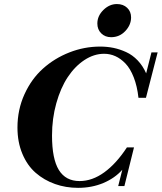

<svg xmlns="http://www.w3.org/2000/svg" viewBox="-20 -907 791 939"><path d="M523.4 -725.1Q494.1 -725.1 475.1 -743.9Q456.1 -762.7 456.1 -792Q456.1 -829.1 485.6 -858.2Q515.1 -887.2 551.8 -887.2Q582.5 -887.2 601.8 -868.9Q621.1 -850.6 621.1 -821.8Q621.1 -785.2 592.8 -755.1Q564.5 -725.1 523.4 -725.1ZM361.8 11.7Q301.8 11.7 248.8 -7.1Q195.8 -25.9 154.5 -61.8Q113.3 -97.7 89.4 -154.8Q65.4 -211.9 65.4 -283.2Q65.4 -370.6 99.6 -445.8Q133.8 -521 190.2 -571.5Q246.6 -622.1 319.3 -650.6Q392.1 -679.2 469.7 -679.2Q503.4 -679.2 534.7 -672.9Q565.9 -666.5 596.9 -652.3Q627.9 -638.2 653.3 -611.6Q678.7 -585 694.8 -548.3L720.7 -650.9H751L693.8 -428.7H657.2Q650.9 -485.8 634 -528.8Q617.2 -571.8 593.8 -596.2Q570.3 -620.6 544.2 -632.3Q518.1 -644 489.3 -644Q439.5 -644 392.8 -613.3Q346.2 -582.5 311.3 -529.8Q276.4 -477.1 255.4 -402.1Q234.4 -327.1 234.4 -244.1Q234.4 -129.9 267.8 -75.7Q301.3 -21.5 369.1 -21.5Q431.2 -21.5 490 -64.2Q548.8 -106.9 600.6 -186H635.3L588.4 2.9H558.1L578.1 -76.7Q541.5 -35.6 485.4 -12Q429.2 11.7 361.8 11.7Z"/></svg>

Font: Elstob ExtraBold
Style: Italic
Weight: 800
Italic angle: -20°
Designer: Peter S. Baker
Version: Version 1.015